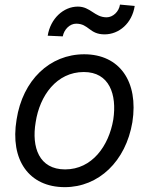

<svg xmlns="http://www.w3.org/2000/svg" viewBox="-20 -783 633 815"><path d="M246.4 -628.6C252.1 -658.4 276.3 -682.5 303.3 -682.5C357.2 -682.5 358.7 -637.1 424 -637.1C485.1 -637.1 540.5 -683.9 551.8 -757.8L489.3 -763.5C485.1 -733.7 459.5 -709.5 432.5 -709.5C381.4 -709.5 364.3 -755 310.4 -755C249.3 -755 193.9 -703.8 182.5 -631.4ZM255 11.4C398.8 11.4 513.8 -98 541.9 -264.2C568.9 -437.5 486.9 -552.6 337.4 -552.6C191.4 -552.6 76.3 -443.2 50.4 -275.6C21.7 -103.7 103.3 11.4 255 11.4ZM256.4 -63.9C146 -63.9 113.3 -157.7 131.4 -264.2C148.4 -376.4 219.8 -477.3 335.9 -477.3C444.2 -477.3 476.9 -382.1 460.9 -275.6C441.8 -163 370.4 -63.9 256.4 -63.9Z"/></svg>

Font: Riot Sans 2.0
Style: Italic
Weight: 400
Italic angle: -9.39999°
Designer: Rasmus Andersson
Foundry: rsms
Version: Version 3.006;hotconv 1.0.109;makeotfexe 2.5.65596